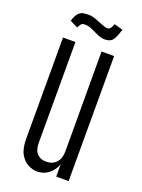

<svg xmlns="http://www.w3.org/2000/svg" viewBox="-167 -973 781 1057"><g transform="rotate(20 223.0 -444.0)"><path d="M188 9.8Q165 9.8 137.9 -3.2Q110.8 -16.1 91.6 -48.6Q72.3 -81.1 72.3 -139.2V-732.4H145V-142.6Q145 -99.6 164.6 -78.9Q184.1 -58.1 216.8 -58.1Q255.4 -58.1 277.1 -82.3Q298.8 -106.4 298.8 -147.9L297.9 -732.4H371.6V0H298.8V-73.2Q290 -42 260.3 -16.1Q230.5 9.8 188 9.8ZM292 -800.8Q270.5 -800.8 248.3 -810.8Q226.1 -820.8 204.3 -830.8Q182.6 -840.8 162.1 -840.8Q154.3 -840.8 150.9 -839.8Q143.1 -837.9 137.9 -830.8Q132.8 -823.7 126 -811L80.6 -833.5Q90.3 -866.7 103.5 -880.1Q116.7 -893.6 131.8 -896Q147 -898.4 162.6 -898.4Q182.6 -898.4 206.3 -889.6Q230 -880.9 251.2 -872.1Q272.5 -863.3 284.7 -863.3H286.6Q293.5 -864.3 299.8 -870.4Q306.2 -876.5 314 -898.4L365.2 -884.3L360.8 -871.6Q345.7 -824.2 330.6 -812.5Q315.4 -800.8 292 -800.8Z"/></g></svg>

Font: Antonio Thin
Style: Regular
Weight: 250
Designer: Vernon Adams
Foundry: Vernon Adams
Version: Version 1.002